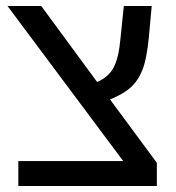

<svg xmlns="http://www.w3.org/2000/svg" viewBox="-20 -619 585 639"><path d="M502 0V-77.1L346.2 -288.1C376.5 -300.1 399.9 -314 416.5 -329.6C433.1 -345.2 445.9 -364.8 454.8 -388.4C463.8 -412 470.5 -446.6 475.1 -492.2L484.9 -599.1H392.1L380.9 -490.2C377 -446.9 369.3 -414.8 357.9 -393.8C346.5 -372.8 328.3 -356.9 303.2 -346.2L117.2 -599.1H4.9L390.1 -83H41V0Z"/></svg>

Font: Arimo
Style: Regular
Weight: 400
Designer: Steve Matteson
Foundry: Monotype Imaging Inc.
Version: Version 1.32